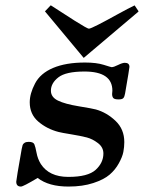

<svg xmlns="http://www.w3.org/2000/svg" viewBox="-20 -684 531 709"><path d="M40 -13.2Q40 -20 60.1 -133.8Q62 -143.6 63.5 -148.2Q64.9 -152.8 70.6 -156.5Q76.2 -160.2 85.9 -160.2Q103 -160.2 106.9 -151.1Q110.8 -142.1 115 -119.6Q119.1 -97.2 130.9 -78.1Q161.6 -31.2 231 -30.8H232.9Q304.7 -30.8 333.3 -56.9Q361.8 -83 361.8 -117.2Q361.8 -140.1 341.8 -155.5Q321.8 -170.9 300.3 -176.5Q278.8 -182.1 242.9 -188Q207 -193.8 195.8 -196.8Q152.8 -208 121.3 -235.1Q89.8 -262.2 89.8 -306.2Q89.8 -338.4 109.4 -375.7Q128.9 -413.1 176 -433.1Q223.1 -453.1 293.9 -453.1Q335.9 -453.1 363 -444.6Q390.1 -436 392.1 -436Q399.9 -436 416 -444.1Q432.1 -452.1 440.9 -452.1Q458 -452.1 458 -437Q458 -432.1 441.9 -338.9Q439.9 -326.7 435.5 -321.8Q431.2 -316.9 418 -316.9Q402.8 -316.9 398.4 -322Q394 -327.1 394 -336.9Q394 -338.9 394.5 -343Q395 -347.2 395 -349.1Q395 -419.9 292 -419.9Q223.1 -419.9 195.6 -398.4Q168 -377 168 -349.1Q168 -325.2 194.1 -312.5Q220.2 -299.8 271 -291.5Q321.8 -283.2 334 -279.8Q374 -268.6 406.5 -237.8Q439 -207 439 -159.2Q439 -141.1 435.5 -123Q432.1 -105 418.9 -81.1Q405.8 -57.1 384.8 -39.1Q363.8 -21 324.5 -8.1Q285.2 4.9 232.9 4.9Q159.7 4.9 119.1 -26.9Q64.9 5.4 57.1 4.9Q40 4.9 40 -13.2ZM146 -642.1 167 -664.1H168Q209 -638.2 256.8 -606.9Q302.7 -578.1 308.1 -578.1Q314 -578.1 343 -593Q372.1 -607.9 413.6 -630.9Q455.1 -653.8 477.1 -664.1L491.2 -643.1V-641.1L289.1 -470.2Z"/></svg>

Font: CMU Serif Extra
Style: BoldSlanted
Weight: 700
Italic angle: -9.46001°
Version: Version 0.7.0